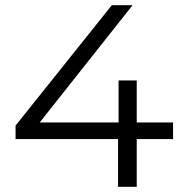

<svg xmlns="http://www.w3.org/2000/svg" viewBox="-20 -720 701 740"><path d="M647 -248V-184H507V0H435V-184H40V-236L411 -700H491L133 -248H437V-410H507V-248Z"/></svg>

Font: mBank
Style: Regular
Weight: 400
Designer: Julieta Ulanovsky
Foundry: Julieta Ulanovsky
Version: Version 7.200;PS 007.200;hotconv 1.0.88;makeotf.lib2.5.64775